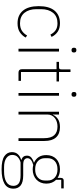

<svg xmlns="http://www.w3.org/2000/svg" viewBox="695 -1461 978 2408"><g transform="rotate(90 1184.0 -257.0)"><path d="M272 12Q170 12 113.5 -56Q57 -124 57 -254Q57 -385 113.5 -452.5Q170 -520 272 -520Q336 -520 378 -491.5Q420 -463 443 -415L414 -400Q392 -443 358.5 -466Q325 -489 272 -489Q186 -489 140.5 -433Q95 -377 95 -283V-225Q95 -131 140.5 -75Q186 -19 272 -19Q329 -19 365.5 -42.5Q402 -66 425 -108L451 -90Q426 -44 383 -16Q340 12 272 12Z M609 -665Q593 -665 586 -672.5Q579 -680 579 -691V-700Q579 -711 585.5 -718.5Q592 -726 608 -726Q624 -726 631 -718.5Q638 -711 638 -700V-691Q638 -680 631.5 -672.5Q625 -665 609 -665ZM591 -508H626V0H591Z M891 0Q848 0 848 -42V-477H756V-508H822Q839 -508 844.5 -515Q850 -522 850 -539V-652H883V-508H1002V-477H883V-31H994V0Z M1164 -665Q1148 -665 1141 -672.5Q1134 -680 1134 -691V-700Q1134 -711 1140.5 -718.5Q1147 -726 1163 -726Q1179 -726 1186 -718.5Q1193 -711 1193 -700V-691Q1193 -680 1186.5 -672.5Q1180 -665 1164 -665ZM1146 -508H1181V0H1146Z M1381 0V-508H1416V-430H1419Q1434 -467 1471.5 -493.5Q1509 -520 1575 -520Q1659 -520 1703.5 -470.5Q1748 -421 1748 -326V0H1713V-320Q1713 -408 1675.5 -448.5Q1638 -489 1567 -489Q1538 -489 1510.5 -481Q1483 -473 1462 -457Q1441 -441 1428.5 -417Q1416 -393 1416 -361V0Z M2346 63Q2346 140 2283.5 176Q2221 212 2104 212Q1990 212 1939 177Q1888 142 1888 83Q1888 38 1913 9.5Q1938 -19 1983 -33V-37Q1932 -54 1932 -106Q1932 -141 1957.5 -162Q1983 -183 2018 -193V-196Q1974 -216 1949.5 -254Q1925 -292 1925 -349Q1925 -388 1937.5 -419.5Q1950 -451 1973 -473.5Q1996 -496 2029 -508Q2062 -520 2103 -520Q2169 -520 2211 -490V-530Q2211 -567 2246 -567H2343V-536H2235V-472Q2258 -449 2270.5 -418Q2283 -387 2283 -349Q2283 -311 2270 -279.5Q2257 -248 2233.5 -225.5Q2210 -203 2177 -190.5Q2144 -178 2104 -178Q2089 -178 2076 -180Q2063 -182 2049 -185Q2008 -174 1986 -156Q1964 -138 1964 -111Q1964 -90 1982 -74.5Q2000 -59 2049 -59H2178Q2267 -59 2306.5 -26.5Q2346 6 2346 63ZM2311 65Q2311 22 2281.5 -2Q2252 -26 2176 -26H2017Q1975 -15 1949 10.5Q1923 36 1923 79Q1923 124 1963 152.5Q2003 181 2076 181H2131Q2171 181 2204 174Q2237 167 2261 153Q2285 139 2298 117Q2311 95 2311 65ZM2104 -209Q2170 -209 2207 -243Q2244 -277 2244 -331V-367Q2244 -421 2207 -455Q2170 -489 2104 -489Q2037 -489 2000.5 -455Q1964 -421 1964 -367V-331Q1964 -277 2001 -243Q2038 -209 2104 -209Z"/></g></svg>

Font: IBM Plex Sans KR ExtLt
Style: Regular
Weight: 200
Designer: Mike Abbink; Paul van der Laan; Pieter van Rosmalen; Wujin Sim; Chorong Kim; Dohee Lee;
Foundry: Sandoll Inc.
Version: Version 1.002